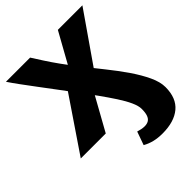

<svg xmlns="http://www.w3.org/2000/svg" viewBox="-248 -795 1179 1179"><g transform="rotate(-45 341.0 -205.5)"><path d="M468 247Q428 247 395.5 239Q363 231 335 215L366 128Q379 132 393.5 135Q408 138 421 138Q442 138 456 129.5Q470 121 477 101.5Q484 82 484 49Q484 23 467 -14.5Q450 -52 420 -98Q390 -144 352 -197Q314 -250 272 -306Q234 -357 196.5 -407Q159 -457 124.5 -503Q90 -549 61 -588.5Q32 -628 12 -658H222Q240 -630 265.5 -590Q291 -550 324.5 -503.5Q358 -457 396 -408Q447 -343 498 -279.5Q549 -216 590 -156Q631 -96 656.5 -41.5Q682 13 682 58Q682 153 625.5 200Q569 247 468 247ZM4 0 259 -376 338 -433 463 -658H676L449 -331L372 -272L221 0Z"/></g></svg>

Font: Ysabeau Infant Black
Style: Regular
Weight: 900
Designer: Christian Thalmann (Catharsis Fonts)
Version: Version 2.001;gftools[0.9.30]; featfreeze: ss01,ss02,lnum